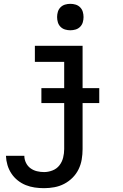

<svg xmlns="http://www.w3.org/2000/svg" viewBox="-20 -759 640 1002"><path d="M210 223Q185 223 161 219.5Q137 216 114.5 207Q92 198 72.5 182.5Q53 167 39.5 146.5Q26 126 19 102.5Q12 79 11 54H107Q107 73 115.5 90.5Q124 108 139 119Q154 130 172.5 134.5Q191 139 210 139Q232 139 254 130.5Q276 122 290 104Q304 86 309.5 63.5Q315 41 315 19V-436H162V-520H411V19Q411 46 406.5 73Q402 100 390 124.5Q378 149 358.5 168.5Q339 188 315 200.5Q291 213 264 218Q237 223 210 223ZM347 -601Q333 -601 319.5 -605Q306 -609 296 -619Q286 -629 282 -642.5Q278 -656 278 -670Q278 -684 282 -697.5Q286 -711 296 -721Q306 -731 319.5 -735Q333 -739 347 -739Q361 -739 374.5 -735Q388 -731 398 -721Q408 -711 412 -697.5Q416 -684 416 -670Q416 -656 412 -642.5Q408 -629 398 -619Q388 -609 374.5 -605Q361 -601 347 -601ZM196 -221V-299H498V-221Z"/></svg>

Font: Zed Mono Medium Extended
Style: Regular
Weight: 500
Width: 7
Monospace: yes
Designer: Belleve Invis
Foundry: Belleve Invis
Version: Version 1.0.0; ttfautohint (v1.8.4)